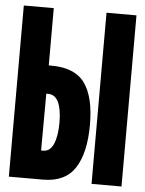

<svg xmlns="http://www.w3.org/2000/svg" viewBox="-52 -756 604 798"><g transform="rotate(5 250.0 -357.0)"><path d="M15 0V-714H140V-475H151Q249 -475 290.5 -417.5Q332 -360 332 -244Q332 -127 291 -63.5Q250 0 157 0ZM360 0V-714H485V0ZM139 -120H148Q177 -120 191 -153.5Q205 -187 205 -242Q205 -297 191 -327Q177 -357 148 -357H140Z"/></g></svg>

Font: Noto Sans Mono ExtraCondensed Black
Style: Regular
Weight: 900
Width: 2
Designer: Monotype Design Team
Foundry: Monotype Imaging Inc.
Version: Version 2.014